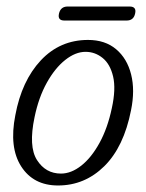

<svg xmlns="http://www.w3.org/2000/svg" viewBox="-20 -561 448 589"><path d="M250 -438.5Q302.5 -438.5 336.2 -410Q370 -381.5 382.2 -332.8Q394.5 -284 382 -223Q360 -110.5 300 -51.2Q240 8 158 8Q82.5 8 45 -50.5Q7.5 -109 27 -207.5Q46.5 -313 105.2 -375.8Q164 -438.5 250 -438.5ZM167 -28.5Q198.5 -28.5 229.5 -53Q260.5 -77.5 285.2 -122.5Q310 -167.5 323 -229Q336 -288 327 -326.2Q318 -364.5 294.8 -383.2Q271.5 -402 242.5 -402Q211.5 -402 180 -377Q148.5 -352 123.5 -307Q98.5 -262 86 -201.5Q67 -111.5 93.5 -70Q120 -28.5 167 -28.5ZM161 -519.5Q166 -541 187.5 -541H377.5Q399.5 -541 394.5 -519.5Q390 -498 368.5 -498H177.5Q156 -498 161 -519.5Z"/></svg>

Font: Fraunces 144pt S100 Light
Style: Italic
Weight: 300
Italic angle: -16°
Version: Version 1.000; ttfautohint (v1.8.3)